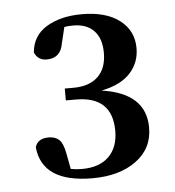

<svg xmlns="http://www.w3.org/2000/svg" viewBox="-41 -956 489 535"><g transform="rotate(-5 203.5 -688.0)"><path d="M155.3 -885.7 144.5 -840.8Q137.7 -799.8 98.6 -799.8Q74.2 -799.8 64.5 -822.3Q68.4 -869.1 107.9 -893.1Q147.5 -917 207 -917Q274.4 -917 312.5 -887.7Q350.6 -858.4 350.6 -809.6Q350.6 -768.6 323.7 -739.7Q296.9 -710.9 243.2 -700.2Q366.2 -682.6 366.2 -585.9Q366.2 -527.3 319.3 -493.2Q272.5 -459 197.3 -459Q56.6 -459 46.9 -558.6Q53.7 -583 85 -583Q103.5 -583 114.3 -572.8Q125 -562.5 129.9 -536.1L138.7 -490.2Q153.3 -487.3 169.9 -487.3Q218.8 -487.3 245.1 -513.2Q271.5 -539.1 271.5 -585Q271.5 -681.6 169.9 -681.6H141.6V-714.8H166Q210 -714.8 234.4 -737.8Q258.8 -760.7 258.8 -804.7Q258.8 -844.7 238.3 -866.2Q217.8 -887.7 180.7 -887.7Q164.1 -887.7 155.3 -885.7Z"/></g></svg>

Font: GenRyuMin TW TTF Bold
Style: Regular
Weight: 700
Version: Version 1.300